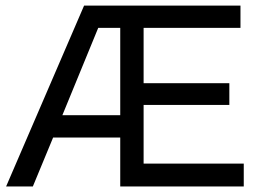

<svg xmlns="http://www.w3.org/2000/svg" viewBox="-20 -670 928 690"><path d="M2 0 282.2 -649.9H844.2V-569.8H496.1V-371.1H804.2V-293H496.1V-82H856V0H412.1V-175.8H170.9L98.1 0ZM204.1 -255.9H412.1V-569.8H333Z"/></svg>

Font: Apfel Grotezk
Style: Regular
Weight: 400
Designer: Luigi Gorlero
Foundry: © 2023, Luigi Gorlero & Collletttivo
Version: Version 2.000;Glyphs 3.2 (3217)